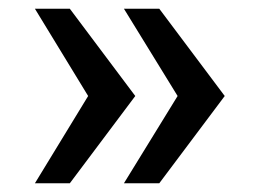

<svg xmlns="http://www.w3.org/2000/svg" viewBox="-20 -546 600 440"><path d="M345 -526 495 -326 345 -126H264L387 -326L264 -526ZM140 -526 290 -326 140 -126H60L182 -326L60 -526Z"/></svg>

Font: Archivo SemiBold Medium
Style: Regular
Weight: 500
Version: Version 2.001